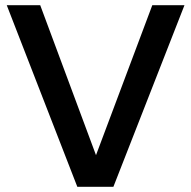

<svg xmlns="http://www.w3.org/2000/svg" viewBox="-20 -720 737 740"><path d="M278 0 6 -700H135L350 -122L567 -700H691L417 0Z"/></svg>

Font: Red Hat Text Medium
Style: Regular
Weight: 500
Designer: Pentagram, MCKL
Foundry: Pentagram, MCKL
Version: Version 1.023